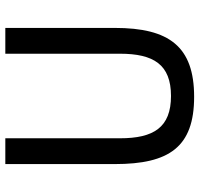

<svg xmlns="http://www.w3.org/2000/svg" viewBox="-34 -704 750 722"><g transform="rotate(-90 341.0 -343.0)"><path d="M85 -698V-286C85 -82 149 12 338 12C527 12 597 -82 597 -286V-698H500V-267C500 -140 459 -75 341 -75C223 -75 182 -140 182 -267V-698Z"/></g></svg>

Font: IBM Plex Thai Text
Style: Regular
Weight: 450
Designer: Mike Abbink, Paul van der Laan, Pieter van Rosmalen, Ben Mitchell, Mark Frömberg
Foundry: Bold Monday
Version: Version 1.0